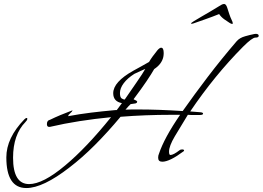

<svg xmlns="http://www.w3.org/2000/svg" viewBox="-20 -806 1327 970"><path d="M113 144Q12 144 12 -11Q12 -109 103 -203Q110 -210 115 -210Q118 -210 118 -206Q118 -199 109 -190Q46 -126 46 -9Q46 124 127 124Q197 124 309 30Q417 -60 541 -214Q459 -206 382 -194Q305 -182 232 -165H228Q217 -165 217 -179Q217 -198 233 -201Q280 -224 347 -249L345 -246Q343 -242 343 -242L327 -226L324 -219Q383 -230 440.5 -237Q498 -244 554 -249L565 -250H570L596 -285Q552 -293 552 -335Q552 -392 654 -449L694 -471L733 -493Q741 -507 752 -522Q763 -537 776 -553Q787 -565 794 -565Q807 -565 807 -538Q807 -533 806.5 -528Q806 -523 805 -518Q797 -482 759 -457Q746 -434 720.5 -396Q695 -358 655 -305Q654 -304 664 -300Q673 -296 673 -292Q673 -289 670 -286Q667 -283 654 -282L640 -280Q635 -275 628.5 -268.5Q622 -262 614 -252Q630 -253 646 -253Q662 -253 678 -253Q729 -253 785.5 -251Q842 -249 903 -245Q963 -330 1030 -418Q1097 -506 1175 -597Q1190 -615 1219 -623Q1230 -626 1241.5 -629Q1253 -632 1264 -634Q1266 -635 1272 -635Q1287 -635 1287 -625Q1287 -616 1270 -616Q1254 -616 1208 -570Q1064 -425 941 -243L991 -239Q1006 -238 1006 -232Q1006 -225 988 -225H962Q955 -225 946.5 -225Q938 -225 929 -226L863 -117Q834 -68 834 -40Q834 -23 841 -23Q856 -23 887 -47Q891 -51 900 -51Q910 -51 910 -46Q910 -44 908 -42Q837 11 800 11Q779 11 779 -9Q779 -21 783 -29Q810 -110 890 -226H846Q780 -226 715.5 -223.5Q651 -221 589 -216Q523 -137 459 -73Q395 -9 331 40Q197 144 113 144ZM610 -303Q624 -324 670 -390Q686 -413 697 -430Q708 -447 714 -458Q705 -454 691.5 -448Q678 -442 659 -433Q624 -411 605 -385.5Q586 -360 586 -336Q586 -314 595 -308.5Q604 -303 610 -303ZM948 -686Q945 -686 945 -688Q945 -690 960 -699.5Q975 -709 997 -721.5Q1019 -734 1040 -746.5Q1061 -759 1074 -767Q1088 -776 1097 -781Q1106 -786 1112 -786Q1122 -786 1128 -767Q1133 -751 1138.5 -734.5Q1144 -718 1150 -706Q1156 -694 1156 -689Q1156 -685 1153 -685Q1148 -685 1139 -691Q1129 -697 1113 -708.5Q1097 -720 1087 -735Q1055 -722 1019.5 -709.5Q984 -697 961 -689Q954 -686 948 -686Z"/></svg>

Font: Whisper
Style: Regular
Weight: 400
Designer: Robert E. Leuschke
Foundry: Robert E. Leuschke
Version: Version 1.010; ttfautohint (v1.8.4.7-5d5b)